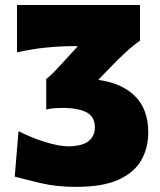

<svg xmlns="http://www.w3.org/2000/svg" viewBox="-20 -733 640 768"><path d="M283.5 14.5Q205 14.5 141.8 -0.8Q78.5 -16 39 -26.5L54 -208.5Q103 -183 159.5 -165.2Q216 -147.5 256.5 -147.5Q313 -149.5 336.2 -170Q359.5 -190.5 359.5 -223Q359.5 -265.5 327.8 -282.8Q296 -300 237 -301.5Q218.5 -301.5 200.8 -300.5Q183 -299.5 165 -295V-417Q180 -428.5 196.2 -445.2Q212.5 -462 228.5 -479.5L291.5 -548.5H276.5Q225 -548.5 167.2 -543Q109.5 -537.5 48 -523.5V-713H540V-570.5Q511 -550 482 -523.2Q453 -496.5 422.5 -464.5L373 -413.5Q468 -400.5 520.5 -348Q573 -295.5 573 -202.5Q573 -143 546 -93.8Q519 -44.5 455.8 -15Q392.5 14.5 283.5 14.5Z"/></svg>

Font: Commissioner Flair ExtraBold
Style: Regular
Weight: 800
Designer: Kostas Bartsokas
Foundry: Kostas Bartsokas
Version: Version 1.000; ttfautohint (v1.8.3)